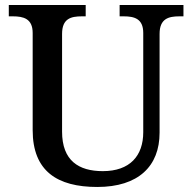

<svg xmlns="http://www.w3.org/2000/svg" viewBox="-20 -734 765 764"><path d="M367 10C531 10 615 -73 615 -206V-599C615 -660 651 -669 694 -669H710V-714H456V-669H472C514 -669 550 -660 550 -603V-208C550 -114 497 -53 389 -53C293 -53 227 -95 227 -210V-599C227 -660 262 -669 306 -669H321V-714H15V-669H31C73 -669 110 -660 110 -603V-216C110 -53 208 10 367 10Z"/></svg>

Font: Noto Serif Georgian Medium
Style: Regular
Weight: 500
Designer: Monotype Design Team, Akaki Razmadze
Foundry: Google LLC
Version: Version 2.003